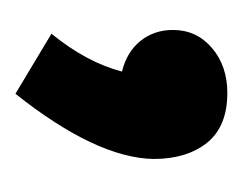

<svg xmlns="http://www.w3.org/2000/svg" viewBox="-53 -757 316 250"><g transform="rotate(90 105.0 -632.0)"><path d="M19 -699.2Q19 -730 42.5 -750Q65.9 -770 101.1 -770Q144.5 -770 165.8 -743.7Q187 -717.3 187 -673.8Q185.5 -599.1 102.1 -494.1L23.9 -541Q61 -586.4 73.2 -632.8Q47.4 -639.2 33.2 -657Q19 -674.8 19 -699.2Z"/></g></svg>

Font: Junction Bold
Style: Bold
Weight: 700
Designer: Caroline Hadilaksono
Foundry: Caroline Hadilaksono
Version: Version 001.001